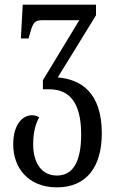

<svg xmlns="http://www.w3.org/2000/svg" viewBox="-20 -556 496 828"><path d="M226 252C350 252 419 167 419 19C419 -157 329 -214 229 -222L394 -490V-536H78L70 -390H103L107 -404C121 -453 125 -469 163 -469H322L165 -210V-171H192C281 -171 330 -112 330 24C330 139 296 201 226 201C154 201 123 139 123 67C123 11 135 -25 149 -50C140 -56 129 -59 118 -59C79 -59 37 -22 37 67C37 167 101 252 226 252Z"/></svg>

Font: Noto Serif Georgian ExtraCondensed
Style: Regular
Weight: 400
Width: 2
Designer: Monotype Design Team, Akaki Razmadze
Foundry: Google LLC
Version: Version 2.003